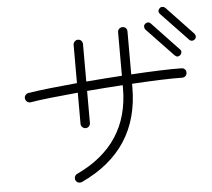

<svg xmlns="http://www.w3.org/2000/svg" viewBox="-59 -920 1123 1019"><g transform="rotate(-5 503.0 -410.5)"><path d="M337 33Q327 37 317.5 34Q308 31 303 21Q299 12 302.5 2Q306 -8 315 -12Q597 -144 597 -445V-460Q550 -457 501.5 -453.5Q453 -450 406 -446V-275Q406 -265 399 -257.5Q392 -250 381 -250Q371 -250 363.5 -257.5Q356 -265 356 -275V-441Q281 -434 215 -427Q149 -420 102 -412Q92 -411 84 -417Q76 -423 74 -433Q72 -443 78 -451.5Q84 -460 94 -462Q143 -470 211 -477.5Q279 -485 356 -492V-695Q356 -706 363.5 -713.5Q371 -721 381 -721Q392 -721 399 -713.5Q406 -706 406 -695V-496Q453 -500 501.5 -503.5Q550 -507 597 -510V-742Q597 -753 604.5 -760Q612 -767 622 -767Q633 -767 640 -760Q647 -753 647 -742V-513Q729 -518 799 -520.5Q869 -523 915 -522Q926 -522 933 -515Q940 -508 940 -497Q940 -487 933 -479.5Q926 -472 915 -472Q869 -473 798.5 -470.5Q728 -468 647 -463V-445Q647 -111 337 33ZM916 -593Q900 -579 885 -594L743 -743Q737 -750 737 -759Q737 -768 744 -774Q751 -780 759.5 -780Q768 -780 774 -773L916 -623Q923 -617 922.5 -608Q922 -599 916 -593ZM999 -669Q993 -663 984 -663Q975 -663 969 -670L827 -819Q813 -835 828 -850Q834 -856 843 -855.5Q852 -855 858 -849L1000 -699Q1006 -692 1006 -683.5Q1006 -675 999 -669Z"/></g></svg>

Font: Kurewa Gothic CJK TC Regular
Style: Regular
Weight: 400
Designer: Max Yao
Foundry: Max-Everyday
Version: Version 1.071; ttfautohint (v1.8.3)